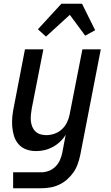

<svg xmlns="http://www.w3.org/2000/svg" viewBox="-20 -793 590 1023"><path d="M199 210H50V125H200Q220 125 240 117.5Q260 110 275.5 94.5Q291 79 299.5 59.5Q308 40 312 20L330 -75Q318 -55 300 -38Q282 -21 260.5 -9.5Q239 2 216.5 7Q194 12 172 12Q144 12 119.5 3Q95 -6 78.5 -25Q62 -44 54.5 -69Q47 -94 45 -120.5Q43 -147 46 -174.5Q49 -202 55 -230L113 -530H211L149 -214Q146 -197 144.5 -180.5Q143 -164 144.5 -148Q146 -132 152 -117.5Q158 -103 169 -92.5Q180 -82 195 -77.5Q210 -73 227 -73Q248 -73 270 -80.5Q292 -88 309.5 -104Q327 -120 337 -141Q347 -162 351 -183L419 -530H517L407 36Q402 59 393.5 82.5Q385 106 370.5 126.5Q356 147 336.5 164Q317 181 294 191.5Q271 202 247 206Q223 210 199 210ZM225 -598 182 -637 307 -773H417L487 -632L434 -603L352 -714Z"/></svg>

Font: Lode Dark Term
Style: Bold Italic
Weight: 700
Italic angle: -11°
Monospace: yes
Designer: Belleve Invis
Foundry: Belleve Invis
Version: Version 29.2.0